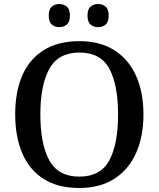

<svg xmlns="http://www.w3.org/2000/svg" viewBox="-20 -931 794 961"><path d="M377 10Q269 10 197.5 -36Q126 -82 91 -165Q56 -248 56 -359Q56 -470 91 -552Q126 -634 198 -679.5Q270 -725 378 -725Q481 -725 552.5 -679.5Q624 -634 661 -551.5Q698 -469 698 -358Q698 -248 661 -165Q624 -82 552 -36Q480 10 377 10ZM377 -47Q484 -47 527.5 -129Q571 -211 571 -358Q571 -505 527.5 -586.5Q484 -668 378 -668Q272 -668 227 -586.5Q182 -505 182 -358Q182 -211 226.5 -129Q271 -47 377 -47ZM471 -795Q449 -795 433.5 -808Q418 -821 418 -853Q418 -885 433.5 -898Q449 -911 471 -911Q493 -911 508.5 -898Q524 -885 524 -853Q524 -821 508.5 -808Q493 -795 471 -795ZM277 -795Q255 -795 239.5 -808Q224 -821 224 -853Q224 -885 239.5 -898Q255 -911 277 -911Q298 -911 314 -898Q330 -885 330 -853Q330 -821 314 -808Q298 -795 277 -795Z"/></svg>

Font: Noto Serif Hentaigana Medium
Style: Regular
Weight: 500
Designer: Kazuhiro Yamada
Foundry: nipponia
Version: Version 1.000; ttfautohint (v1.8.4.7-5d5b)